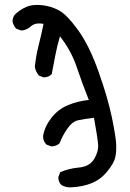

<svg xmlns="http://www.w3.org/2000/svg" viewBox="-20 -786 540 799"><path d="M280.3 -6.8Q256.8 -3.9 236.3 -15.6Q222.7 -27.3 222.7 -48.8L230.5 -69.3Q265.6 -85 309.1 -88.9Q352.5 -92.8 371.6 -124Q390.6 -155.3 388.2 -185.5Q385.7 -215.8 371.1 -295.9Q330.1 -291 305.2 -285.6Q280.3 -280.3 258.8 -248.5Q237.3 -216.8 228.5 -190.4Q214.8 -176.8 193.4 -176.8L172.9 -184.6Q159.2 -198.2 159.2 -219.7Q166 -259.8 193.8 -295.4Q221.7 -331.1 262.2 -348.1Q302.7 -365.2 349.6 -370.1Q322.3 -438.5 299.3 -506.8Q276.4 -575.2 229.5 -634.8Q217.8 -595.7 210.4 -556.6Q203.1 -517.6 195.3 -477.5Q183.6 -464.8 162.1 -463.9L141.6 -471.7Q127.9 -488.3 125 -508.8Q129.9 -554.7 141.1 -598.6Q152.3 -642.6 161.1 -686.5Q127.9 -693.4 108.4 -676.3Q88.9 -659.2 67.4 -659.2L46.9 -667Q36.1 -679.7 32.2 -696.3Q32.2 -711.9 41 -724.6Q62.5 -745.1 88.4 -756.8Q114.3 -768.6 153.3 -764.6Q192.4 -760.7 225.6 -742.7Q258.8 -724.6 305.7 -659.7Q352.5 -594.7 391.1 -484.9Q429.7 -375 445.8 -296.4Q461.9 -217.8 463.4 -187Q464.8 -156.2 460 -132.3Q455.1 -108.4 427.2 -73.7Q399.4 -39.1 361.8 -23.9Q324.2 -8.8 280.3 -6.8Z"/></svg>

Font: JasonHandwriting1
Style: Regular
Weight: 400
Version: Version 1.48.20